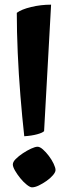

<svg xmlns="http://www.w3.org/2000/svg" viewBox="-20 -797 293 823"><path d="M84 -213Q75 -294 67.5 -386.5Q60 -479 56 -570.5Q52 -662 52 -742Q72 -757 113.5 -767Q155 -777 199 -777L169 -235Q163 -228 139.5 -221.5Q116 -215 84 -213ZM117 6Q109 6 95 -5Q81 -16 67.5 -32.5Q54 -49 44.5 -65.5Q35 -82 35 -92Q35 -103 47.5 -115.5Q60 -128 78 -140Q96 -152 113.5 -160Q131 -168 141 -168Q151 -168 164 -156.5Q177 -145 189.5 -128.5Q202 -112 210 -95Q218 -78 218 -68Q218 -59 207 -46Q196 -33 179.5 -21.5Q163 -10 146.5 -2Q130 6 117 6Z"/></svg>

Font: Texturina Medium 12pt
Style: Bold
Weight: 700
Version: Version 1.002